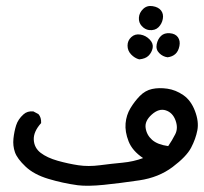

<svg xmlns="http://www.w3.org/2000/svg" viewBox="-20 -440 666 627"><path d="M234.4 165Q184.6 158.2 137.7 144Q90.8 129.9 63.5 104Q36.1 78.1 28.8 57.1Q21.5 36.1 23.9 12.7Q26.4 -10.7 32.7 -30.8Q39.1 -50.8 56.6 -66.4Q69.3 -78.1 88.9 -76.2L105.5 -67.4Q115.2 -56.6 114.3 -38.1Q88.9 -9.8 90.3 16.6Q91.8 43 112.8 59.1Q133.8 75.2 168.5 85Q203.1 94.7 235.8 99.6Q268.6 104.5 306.2 99.6Q343.8 94.7 379.9 91.3Q416 87.9 447.3 76.2Q412.1 52.7 399.9 21.5Q387.7 -9.8 390.1 -37.1Q392.6 -64.5 405.8 -86.4Q418.9 -108.4 436.5 -126.5Q454.1 -144.5 476.6 -149.4Q499 -154.3 526.4 -150.4Q553.7 -146.5 578.6 -129.4Q603.5 -112.3 616.7 -77.6Q629.9 -43 624.5 -14.6Q619.1 13.7 604 42.5Q588.9 71.3 543.5 105.5Q498 139.6 435.1 148.9Q372.1 158.2 319.3 163.6Q266.6 168.9 234.4 165ZM529.3 37.1Q542 18.6 552.2 -1.5Q562.5 -21.5 553.2 -46.9Q543.9 -72.3 521.5 -79.6Q499 -86.9 475.6 -65.9Q452.1 -44.9 455.6 -22Q459 1 476.6 16.6Q494.1 32.2 529.3 37.1ZM434.6 -246.1Q419.9 -250 408.2 -262.2Q396.5 -274.4 396.5 -291Q396.5 -307.6 408.7 -318.8Q420.9 -330.1 438.5 -327.1Q456.1 -324.2 468.8 -311Q481.4 -297.9 478.5 -283.2Q475.6 -268.6 465.3 -258.3Q455.1 -248 434.6 -246.1ZM527.3 -252.9Q511.7 -254.9 500 -266.6Q488.3 -278.3 491.7 -295.4Q495.1 -312.5 505.9 -322.8Q516.6 -333 534.7 -331.5Q552.7 -330.1 561 -318.4Q569.3 -306.6 565.9 -289.6Q562.5 -272.5 552.7 -263.7Q543 -254.9 527.3 -252.9ZM466.8 -341.8Q453.1 -343.8 442.9 -355Q432.6 -366.2 433.6 -382.3Q434.6 -398.4 447.3 -410.6Q460 -422.9 478.5 -419.9Q497.1 -417 505.9 -405.8Q514.6 -394.5 511.7 -378.4Q508.8 -362.3 497.6 -351.1Q486.3 -339.8 466.8 -341.8Z"/></svg>

Font: NaikaiFont
Style: Regular
Weight: 400
Version: Version 1.67